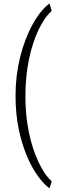

<svg xmlns="http://www.w3.org/2000/svg" viewBox="-20 -817 331 1067"><path d="M66.4 -287.1Q66.4 -397 92 -500Q117.7 -603 161.9 -682.6Q206.1 -762.2 254.9 -797.4L267.6 -756.3Q227.1 -721.2 193.4 -649.7Q159.7 -578.1 140.4 -484.1Q121.1 -390.1 121.1 -278.8Q121.1 -177.7 140.1 -84.2Q159.2 9.3 193.4 82.3Q227.5 155.3 267.6 190.9L254.9 229.5Q221.7 205.6 187.5 157.2Q153.3 108.9 126.2 42Q99.1 -24.9 82.8 -105.2Q66.4 -185.5 66.4 -287.1Z"/></svg>

Font: Roboto Condensed Light
Style: Regular
Weight: 300
Designer: Google
Version: Version 2.134; 2016